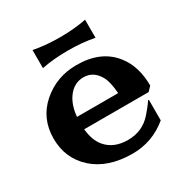

<svg xmlns="http://www.w3.org/2000/svg" viewBox="-170 -871 983 1019"><g transform="rotate(-30 322.0 -361.0)"><path d="M167.5 -732.4Q240.7 -717.8 328.6 -717.8Q415.5 -717.8 489.7 -732.4V-621.6Q416.5 -636.2 328.6 -636.2Q240.7 -636.2 167.5 -621.6ZM353.5 9.8Q203.6 9.3 116.2 -68.8Q29.3 -147 29.3 -269Q29.3 -391.1 117.2 -468.8Q206.1 -546.9 329.1 -546.9Q479.5 -546.9 555.2 -449.7Q614.3 -374.5 614.3 -256.8L589.8 -231H194.8Q201.7 -159.7 235.8 -120.1Q282.7 -65.4 368.7 -65.4Q457.5 -65.4 514.2 -129.4Q545.9 -165 565.4 -194.8H570.3V-68.8Q475.6 9.8 353.5 9.8ZM194.8 -307.1H446.8Q441.9 -378.4 422.4 -413.1Q389.2 -472.2 329.1 -472.2Q268.1 -472.2 230 -416.5Q200.2 -372.6 194.8 -307.1Z"/></g></svg>

Font: Classica
Style: Bold
Weight: 700
Designer: Wojciech Kalinowski "wmk69" (wmk69@o2.pl)
Foundry: Wojciech Kalinowski "wmk69" (wmk69@o2.pl)
Version: Version 2.1.1; 2021-05-14